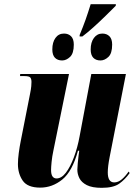

<svg xmlns="http://www.w3.org/2000/svg" viewBox="-20 -891 661 921"><path d="M362 -723Q379 -764 390.5 -796.5Q402 -829 415 -871H536L535 -863Q515 -843 486.5 -815Q458 -787 428.5 -760.5Q399 -734 375 -716H362ZM278 -601Q256 -601 243.5 -614Q231 -627 231 -654Q231 -688 246 -709Q261 -730 287 -730Q308 -730 321 -717Q334 -704 334 -677Q334 -635 316 -618Q298 -601 278 -601ZM462 -601Q440 -601 427.5 -614Q415 -627 415 -654Q415 -688 430.5 -709Q446 -730 471 -730Q492 -730 505 -717Q518 -704 518 -677Q518 -635 500 -618Q482 -601 462 -601ZM468 10Q422 10 396.5 -3Q371 -16 361 -36Q351 -56 351 -77Q351 -88 353 -108Q355 -128 357 -145.5Q359 -163 360 -168H354Q327 -69 279 -30Q231 9 173 9Q112 9 89 -24.5Q66 -58 66 -104Q66 -127 70 -157Q74 -187 79 -212L124 -440Q129 -465 130 -477.5Q131 -490 131 -498Q131 -512 125.5 -519Q120 -526 97 -526H76L77 -536H311L236 -168Q230 -140 227.5 -114.5Q225 -89 225 -76Q225 -54 232 -44.5Q239 -35 251 -35Q275 -35 296 -62.5Q317 -90 334.5 -136.5Q352 -183 362 -238L418 -536H584L506 -138Q497 -92 497 -64Q497 -16 528 -16Q547 -16 564.5 -31Q582 -46 597 -68L602 -61Q580 -30 552 -10Q524 10 468 10Z"/></svg>

Font: Noto Serif Display ExtraCondensed Black
Style: Italic
Weight: 900
Width: 2
Italic angle: -12°
Designer: Monotype Design Team
Foundry: Monotype Imaging Inc.
Version: Version 2.009